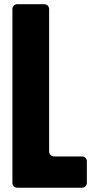

<svg xmlns="http://www.w3.org/2000/svg" viewBox="-20 -879 437 899"><path d="M62.5 0Q51.3 0 44.7 -6.6Q38.1 -13.2 38.1 -24.4V-835Q38.1 -846.2 44.7 -852.8Q51.3 -859.4 62.5 -859.4H185.5Q196.8 -859.4 203.4 -852.8Q210 -846.2 210 -835V-170.9Q210 -159.7 216.6 -153.1Q223.1 -146.5 234.4 -146.5H362.3Q373.5 -146.5 380.1 -139.9Q386.7 -133.3 386.7 -122.1V-24.4Q386.7 -13.2 380.1 -6.6Q373.5 0 362.3 0Z"/></svg>

Font: Fz Anton Round
Style: Regular
Weight: 400
Designer: Vernon Adams
Foundry: Vernon Adams
Version: Version 2.0 Mod + VH boi FontZin